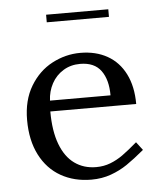

<svg xmlns="http://www.w3.org/2000/svg" viewBox="-46 -604 550 655"><g transform="rotate(-5 229.0 -276.0)"><path d="M40 -210.6Q40 -278.2 68.9 -326.4Q97.9 -374.6 143.9 -398.9Q190 -423.2 240.4 -423.2Q293.4 -423.2 332.9 -401Q372.4 -378.8 394 -335.8Q415.6 -292.9 415.6 -232.9H121.5Q121.5 -165.9 138.7 -120.6Q155.9 -75.2 187.2 -52.8Q218.6 -30.2 261.2 -30.2Q287.4 -30.2 309.8 -38.9Q332.2 -47.5 352.7 -62.1Q373.1 -76.6 403.6 -102.8L424.9 -74.8Q390.2 -45.9 364.6 -28.5Q339 -11.1 308.3 -0.1Q277.6 11 241.4 11Q182.6 11 137 -14.8Q91.4 -40.6 65.7 -90.7Q40 -140.8 40 -210.6ZM236.6 -385.8Q204.2 -385.8 178.9 -370.2Q153.5 -354.6 139.2 -328.1Q124.9 -301.5 123.6 -269.9H330.9Q331 -323.1 308.3 -354.4Q285.6 -385.8 236.6 -385.8ZM135.9 -563H348.9V-537H135.9Z"/></g></svg>

Font: Didactic
Style: Regular
Weight: 400
Designer: Tyler Finck
Foundry: Etcetera Type Co
Version: Version 3.007;FEAKit 1.0